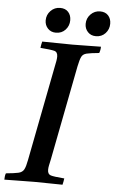

<svg xmlns="http://www.w3.org/2000/svg" viewBox="-71 -916 576 957"><g transform="rotate(5 217.0 -437.5)"><path d="M-12 1Q-12 -6 -11 -15Q-10 -24 -7 -31Q36 -35 55.5 -39.5Q75 -44 83 -59Q91 -74 97 -107L189 -581Q193 -599 195 -611.5Q197 -624 197 -633Q197 -656 179.5 -660.5Q162 -665 110 -669Q112 -685 116 -701Q145 -701 188 -700Q231 -699 268 -699Q302 -699 342 -700Q382 -701 410 -701Q410 -684 404 -669Q361 -665 342 -660.5Q323 -656 316 -641.5Q309 -627 302 -593L210 -119Q206 -101 203.5 -89Q201 -77 201 -67Q201 -45 217 -40Q233 -35 285 -31Q284 -24 282.5 -15Q281 -6 279 1Q250 1 212 0Q174 -1 139 -1Q102 -1 59 0Q16 1 -12 1ZM180 -751Q155 -751 139.5 -767.5Q124 -784 124 -808Q124 -836 143.5 -856Q163 -876 191 -876Q217 -876 231.5 -860Q246 -844 246 -819Q246 -791 227.5 -771Q209 -751 180 -751ZM380 -751Q355 -751 339.5 -767.5Q324 -784 324 -808Q324 -836 343.5 -856Q363 -876 391 -876Q417 -876 431.5 -860Q446 -844 446 -819Q446 -791 427.5 -771Q409 -751 380 -751Z"/></g></svg>

Font: Castoro
Style: Italic
Weight: 400
Italic angle: -11°
Designer: John Hudson with Paul Hanslow, assisted by Kaja Sojewska.
Foundry: Tiro Typeworks Ltd.
Version: Version 2.04